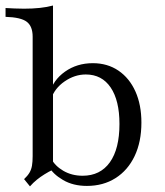

<svg xmlns="http://www.w3.org/2000/svg" viewBox="-23 -652 588 685"><path d="M287.1 11.3Q237.9 11.3 202 -9.7Q166.1 -30.6 150.8 -58.1L159.7 -86.3Q172.6 -60.5 202.8 -42.7Q233.1 -25 271.8 -25Q334.7 -25 369 -73Q403.2 -121 403.2 -209.7Q403.2 -293.5 371.8 -339.9Q340.3 -386.3 283.1 -386.3Q243.5 -386.3 207.7 -361.7Q171.8 -337.1 158.9 -298.4L153.2 -317.7Q166.1 -366.1 208.9 -396.4Q251.6 -426.6 308.1 -426.6Q360.5 -426.6 399.6 -400Q438.7 -373.4 460.1 -325.8Q481.5 -278.2 481.5 -214.5Q481.5 -146 457.3 -95.2Q433.1 -44.4 389.1 -16.5Q345.2 11.3 287.1 11.3ZM83.9 12.9 62.9 -12.9Q75 -24.2 81.9 -35.5Q88.7 -46.8 91.1 -60.9Q93.5 -75 93.5 -95.2V-521Q93.5 -558.1 72.6 -574.2Q51.6 -590.3 -3.2 -591.9V-623.4Q10.5 -622.6 28.2 -621.8Q46 -621 62.9 -621Q93.5 -621 119.4 -623.8Q145.2 -626.6 166.1 -632.3V-46.8Q150.8 -39.5 135.9 -30.2Q121 -21 108.1 -10.5Q95.2 0 83.9 12.9Z"/></svg>

Font: Playfair 12pt Light
Style: Regular
Weight: 300
Designer: Claus Eggers Sørensen
Foundry: Claus Eggers Sørensen
Version: Version 2.000;gftools[0.9.28]